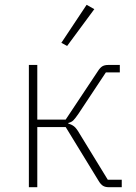

<svg xmlns="http://www.w3.org/2000/svg" viewBox="-20 -778 567 798"><path d="M100 0V-508H135V-281H253L386 -481Q396 -497 405.5 -502.5Q415 -508 429 -508H478V-477H420L306 -305Q293 -286 285 -278Q277 -270 264 -267V-264Q277 -261 287.5 -253Q298 -245 311 -222L428 -31H486V0H431Q418 0 408.5 -5.5Q399 -11 390 -26L253 -250H135V0ZM372 -740 259 -587 235 -600 340 -758Z"/></svg>

Font: IBM Plex Sans ExtraLight
Style: Regular
Weight: 250
Designer: Mike Abbink, Paul van der Laan, Pieter van Rosmalen
Foundry: Bold Monday
Version: Version 3.201